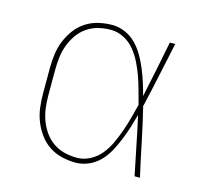

<svg xmlns="http://www.w3.org/2000/svg" viewBox="-84 -621 767 722"><g transform="rotate(15 300.0 -260.0)"><path d="M268 8Q241 8 214 1.5Q187 -5 164.5 -20Q142 -35 126 -57Q110 -79 100 -104Q90 -129 86.5 -156Q83 -183 83 -210V-310Q83 -337 86.5 -364Q90 -391 100 -416Q110 -441 126 -463Q142 -485 164.5 -500Q187 -515 214 -521.5Q241 -528 268 -528Q294 -528 318.5 -517.5Q343 -507 361.5 -488Q380 -469 393 -446.5Q406 -424 416 -400Q426 -376 434 -351Q442 -326 449 -300Q461 -355 472 -410Q483 -465 494 -520H515Q501 -456 487.5 -391.5Q474 -327 459 -263Q475 -198 488.5 -132Q502 -66 517 0H496Q484 -56 473 -112.5Q462 -169 449 -226Q442 -200 434 -174.5Q426 -149 416 -124.5Q406 -100 393.5 -76.5Q381 -53 362.5 -33.5Q344 -14 319 -3Q294 8 268 8ZM268 -11Q295 -11 320 -24.5Q345 -38 362 -59.5Q379 -81 390.5 -106.5Q402 -132 411 -157.5Q420 -183 427 -209.5Q434 -236 441 -263Q434 -289 427 -315Q420 -341 411 -366.5Q402 -392 390 -416.5Q378 -441 361 -462Q344 -483 319.5 -496Q295 -509 268 -509Q243 -509 219 -503Q195 -497 175 -483Q155 -469 141 -449Q127 -429 118.5 -406Q110 -383 107 -358.5Q104 -334 104 -310V-210Q104 -186 107 -161.5Q110 -137 118.5 -114Q127 -91 141 -71Q155 -51 175 -37Q195 -23 219 -17Q243 -11 268 -11Z"/></g></svg>

Font: Iosevka Thin Extended
Style: Regular
Weight: 100
Width: 7
Monospace: yes
Designer: Belleve Invis
Foundry: Belleve Invis
Version: Version 32.5.0; ttfautohint (v1.8.4)